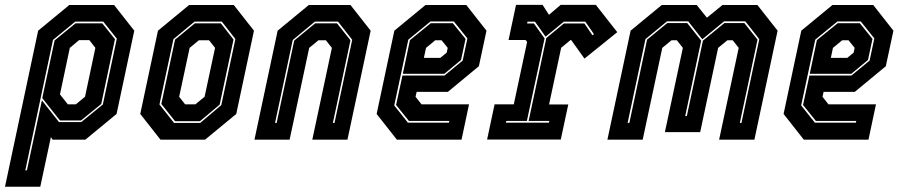

<svg xmlns="http://www.w3.org/2000/svg" viewBox="-85 -560 3615 770"><path d="M-65 189 68 -437 193 -540H372.5L453.5 -437L382.5 -103L257.5 0H126L119 -10L76.5 189ZM16.5 123H23L83 -157.5L151.5 -70.5H241L327.5 -141L383.5 -405L329 -473.5H217L127.5 -400ZM155.5 -77 84.5 -166.5 134 -398 218 -466.5H325L376 -403L321 -143L240 -77ZM187 -141.5H219L256 -172L297.5 -368L273.5 -399H232L195 -368L155.5 -181.5Z M558.5 0 477.5 -103 548.5 -437 673.5 -540H852.5L933.5 -437L862.5 -103L737.5 0ZM613 -67H718L802.5 -138.5L859 -403.5L804.5 -473.5H695.5L610.5 -403L554.5 -141ZM617 -74 562 -143 617 -401 696.5 -466.5H800.5L851.5 -401.5L796 -140.5L717 -74ZM657.5 -141.5H698.5L735.5 -172L777.5 -368L753.5 -398.5H712.5L675.5 -368L633.5 -172Z M935.5 0 1028.5 -437 1153.5 -540H1320.5L1401.5 -437L1308.5 0H1167.5L1246 -368L1222 -398.5H1192L1155 -368L1076.5 0ZM1018 -67H1024.5L1095 -397.5L1179 -466.5H1266.5L1320.5 -398.5L1250 -67H1256.5L1327.5 -400.5L1270.5 -473.5H1178L1089 -399.5Z M1785 -540 1866 -437 1835.5 -294.5 1711 -191.5H1586L1581.5 -172L1605.5 -141.5H1796L1766 0H1506.5L1425.5 -103L1496.5 -437L1621.5 -540ZM1735 -474H1641.5L1552.5 -401L1496 -137L1551 -68H1715.5L1717 -75H1555L1503.5 -139L1529 -257H1697.5L1770.5 -317L1789.5 -406ZM1731 -467 1782 -404 1764 -319.5 1697 -264H1530.5L1559 -399L1642.5 -467ZM1686 -398.5H1660.5L1623.5 -368L1615 -328H1681L1706.5 -349L1710.5 -368Z M1868.5 -0.5 1898.5 -141.5H1975.5L2029 -392L2023 -399.5H1954.5L1984.5 -540.5H2091L2116.5 -500.5L2163.5 -540.5H2304.5L2390.5 -431L2259 -325L2206 -399H2202.5L2165.5 -368.5L2117 -141H2194L2164 -0.5ZM1944 -68H2116.5L2118 -75H2035L2106 -407.5L2176.5 -466H2258.5L2291 -418.5L2297 -423L2262.5 -473H2176L2103 -413L2060.5 -473H2030.5L2029 -466H2056L2099 -406L2028 -75H1945.5Z M2351 0 2444 -437 2569 -540H2709L2750 -489L2812.5 -540H2952.5L3033.5 -437L2940.5 0H2799L2877.5 -368L2853.5 -398.5H2832L2795 -368L2723 -30H2581.5L2653.5 -368L2629.5 -398.5H2608L2571 -368L2492.5 0ZM2432 -67H2439L2510 -401L2591 -467.5H2671L2727 -397L2663 -94.5H2669.5L2734 -397L2820 -467.5H2900L2953 -401L2882 -67H2888.5L2960 -403L2904 -474.5H2819L2731.5 -402.5L2675 -474.5H2590L2503.5 -403Z M3417 -540 3498 -437 3467.5 -294.5 3343 -191.5H3218L3213.5 -172L3237.5 -141.5H3428L3398 0H3138.5L3057.5 -103L3128.5 -437L3253.5 -540ZM3367 -474H3273.5L3184.5 -401L3128 -137L3183 -68H3347.5L3349 -75H3187L3135.5 -139L3161 -257H3329.5L3402.5 -317L3421.5 -406ZM3363 -467 3414 -404 3396 -319.5 3329 -264H3162.5L3191 -399L3274.5 -467ZM3318 -398.5H3292.5L3255.5 -368L3247 -328H3313L3338.5 -349L3342.5 -368Z"/></svg>

Font: Tourney Condensed ExtraBold
Style: Italic
Weight: 800
Width: 3
Italic angle: -12°
Designer: Tyler Finck
Foundry: Etcetera Type Co
Version: Version 1.010; ttfautohint (v1.8.3)